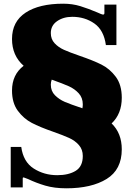

<svg xmlns="http://www.w3.org/2000/svg" viewBox="-20 -777 717 1039"><path d="M639 31Q639 141 557 191.5Q475 242 339 242Q274 242 225 227.5Q176 213 132 192Q110 183 108 183Q106 183 104.5 184Q103 185 103 189V237H38V18H95Q106 99 162.5 135Q219 171 290 171Q351 171 389.5 147.5Q428 124 428 67Q428 32 407 8Q386 -16 354 -30.5Q322 -45 268 -64Q196 -89 152 -112Q108 -135 76.5 -177.5Q45 -220 45 -287Q45 -373 108 -421Q45 -476 45 -566Q45 -660 118.5 -708.5Q192 -757 322 -757Q372 -757 415.5 -743.5Q459 -730 506 -710Q532 -698 537 -698Q545 -698 545 -706V-752H610V-533H553Q542 -614 490.5 -650Q439 -686 371 -686Q323 -686 289 -662.5Q255 -639 255 -598Q255 -565 275.5 -543Q296 -521 326 -507.5Q356 -494 411 -475Q484 -450 529 -427.5Q574 -405 606.5 -361.5Q639 -318 639 -248Q639 -161 584 -109Q639 -56 639 31ZM426 -191Q428 -203 428 -212Q428 -248 406 -272Q384 -296 353 -310Q322 -324 260 -346Q255 -333 255 -319Q255 -284 277.5 -261.5Q300 -239 330 -226Q360 -213 426 -191Z"/></svg>

Font: Taviraj Black
Style: Regular
Weight: 900
Designer: Katatrad Team
Foundry: CadsonDemak
Version: Version 1.030